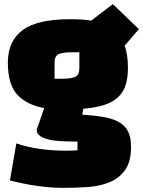

<svg xmlns="http://www.w3.org/2000/svg" viewBox="-20 -711 692 929"><path d="M28 162 59 -17Q162 18 298 18Q318 18 332.5 17.5Q347 17 355 16V-26Q301 -26 267 -28.5Q233 -31 216 -36Q182 -45 173 -54Q162 -63 160 -68.5Q158 -74 158 -85L194 -188Q108 -204 63 -253.5Q18 -303 18 -408Q18 -512 89 -565Q160 -618 319 -618Q348 -618 373 -616.5Q398 -615 421 -611L526 -691L652 -570L583 -490Q599 -449 599 -382Q599 -335 588 -300Q577 -265 551.5 -241Q526 -217 485 -203.5Q444 -190 383 -185L378 -156Q443 -152 488 -143.5Q533 -135 561 -117Q589 -99 601.5 -71Q614 -43 614 0Q614 72 585 112Q556 152 509.5 171Q463 190 404.5 194Q346 198 287 198Q168 198 28 162ZM244 -408V-330H281Q324 -330 344 -339Q364 -348 364 -380V-458H326Q283 -458 263.5 -449Q244 -440 244 -408Z"/></svg>

Font: Black Han Sans
Style: Regular
Weight: 400
Width: 7
Designer: ZESSTYPE
Foundry: ZESSTYPE
Version: Version 1.00